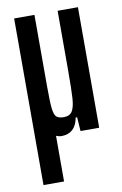

<svg xmlns="http://www.w3.org/2000/svg" viewBox="-82 -558 507 800"><g transform="rotate(-10 171.5 -157.5)"><path d="M306 -510V0H227L223 -59H217Q205 6 147 7Q135 7 123 2V195H36V-510H122V-212Q122 -144 125 -115.5Q128 -87 137.5 -78Q147 -69 169 -69Q194 -69 204.5 -86Q215 -103 217.5 -139.5Q220 -176 220 -259V-510Z"/></g></svg>

Font: Saira Ultra Condensed SemiBold
Style: Regular
Weight: 600
Width: 1
Designer: Hector Gatti with collaboration of the Omnibus-Type team
Foundry: Omnibus-Type
Version: Version 1.001; ttfautohint (v1.8)